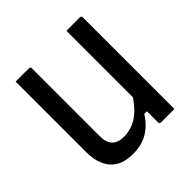

<svg xmlns="http://www.w3.org/2000/svg" viewBox="-186 -854 1021 1021"><g transform="rotate(-45 325.0 -343.0)"><path d="M248 14Q161 14 119 -34.5Q77 -83 77 -171V-700H177Q188 -700 188 -689V-177Q188 -85 277 -85Q327 -85 371.5 -111Q416 -137 459 -200V-700H560Q571 -700 571 -689V0H470Q459 0 459 -11V-95H439Q407 -43 360 -14.5Q313 14 248 14Z"/></g></svg>

Font: Recursive Sn Lnr St Med
Style: Regular
Weight: 500
Version: Version 1.085;hotconv 1.1.0;makeotfexe 2.6.0; ttfautohint (v